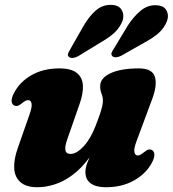

<svg xmlns="http://www.w3.org/2000/svg" viewBox="-20 -772 726 807"><path d="M619 -141Q628 -136 628.8 -122.8Q629.5 -109.5 619 -89Q594.5 -42.5 543.8 -13.8Q493 15 425 15Q383 15 361 -1.5Q339 -18 339 -49Q339 -67.5 347.8 -89.8Q356.5 -112 367.8 -136.2Q379 -160.5 388.8 -184.5Q398.5 -208.5 400 -229.5L416.5 -225Q390.5 -157 356.5 -110.8Q322.5 -64.5 285.2 -36.8Q248 -9 210 3Q172 15 138 15Q90.5 15 66.2 -6Q42 -27 39.8 -64Q37.5 -101 54.5 -149L104 -290.5Q116 -324.5 112.5 -337.8Q109 -351 99 -351Q93 -351 87.5 -348.5Q82 -346 73 -338.5Q61.5 -329 53.8 -327.2Q46 -325.5 39 -329Q29.5 -334 28.8 -347.2Q28 -360.5 39 -381Q62.5 -427.5 112.2 -456Q162 -484.5 229.5 -484.5Q279.5 -484.5 303.2 -465.2Q327 -446 328.5 -411.8Q330 -377.5 313.5 -332L264.5 -191.5Q252 -158 254.8 -141.5Q257.5 -125 277 -125Q290 -125 304.2 -133.8Q318.5 -142.5 332.8 -158.2Q347 -174 359.8 -196.2Q372.5 -218.5 383 -246Q392.5 -270 399 -289.2Q405.5 -308.5 409 -323Q412.5 -337.5 412.5 -348Q412.5 -364.5 406.8 -378.2Q401 -392 401 -410Q401 -443.5 444 -464Q487 -484.5 564 -484.5Q619 -484.5 630.5 -450.5Q642 -416.5 620.5 -358L554 -179Q541.5 -145.5 545 -132Q548.5 -118.5 558.5 -118.5Q564.5 -118.5 570 -121.5Q575.5 -124.5 584.5 -131.5Q596.5 -141.5 604 -143.2Q611.5 -145 619 -141ZM330 -661Q353.5 -702 381 -726.5Q408.5 -751 443.5 -751.5Q477.5 -752 490.2 -732Q503 -712 496 -687Q485.5 -658.5 463.5 -637Q441.5 -615.5 403.5 -594L308 -535.5Q297 -529.5 286.2 -528.5Q275.5 -527.5 269.5 -533Q263.5 -538.5 266.2 -546.5Q269 -554.5 275 -564.5ZM517 -664.5Q543 -704 571.8 -727.5Q600.5 -751 635 -750Q668 -749.5 679.5 -728.5Q691 -707.5 681.5 -682.5Q670.5 -654.5 647.5 -633.8Q624.5 -613 586 -592.5L489 -537.5Q478.5 -532 467.8 -531.2Q457 -530.5 452 -536.5Q446 -542.5 449.2 -550.8Q452.5 -559 459 -568Z"/></svg>

Font: Fraunces Black
Style: Italic
Weight: 900
Italic angle: -16°
Version: Version 1.000;[b76b70a41]